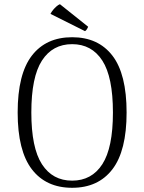

<svg xmlns="http://www.w3.org/2000/svg" viewBox="-20 -880 686 913"><path d="M323 13Q199 13 131.5 -75Q64 -163 64 -345Q64 -528 131.5 -615.5Q199 -703 323 -703Q447 -703 514.5 -615.5Q582 -528 582 -345Q582 -163 514.5 -75Q447 13 323 13ZM323 -21Q416 -21 466.5 -99Q517 -177 517 -345Q517 -514 466.5 -592Q416 -670 323 -670Q230 -670 179.5 -592Q129 -514 129 -345Q129 -177 179.5 -99Q230 -21 323 -21ZM220 -814Q225 -824 232.5 -833Q240 -842 248.5 -849.5Q257 -857 265 -860L399 -753Q398 -749 393.5 -741.5Q389 -734 384 -732Z"/></svg>

Font: Arima Light
Style: Regular
Weight: 300
Designer: Joana Correia and Natanael Gama
Foundry: NDISCOVER
Version: Version 1.101;gftools[0.9.23]